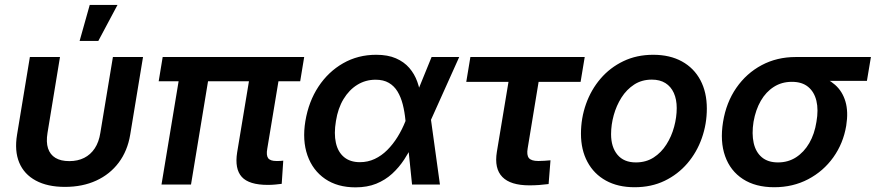

<svg xmlns="http://www.w3.org/2000/svg" viewBox="-20 -766 3635 797"><path d="M249.5 9.8Q177.2 9.8 128.7 -16.4Q80.1 -42.5 59.8 -91.1Q39.6 -139.6 50.8 -207L104 -529.3H229L177.2 -214.4Q170.9 -176.3 179.4 -150.1Q188 -124 210.2 -110.6Q232.4 -97.2 267.6 -97.2Q302.7 -97.2 329.3 -110.6Q356 -124 373.3 -150.1Q390.6 -176.3 396.5 -214.4L448.7 -529.3H573.7L520.5 -207Q509.3 -139.6 472.9 -91.1Q436.5 -42.5 379.6 -16.4Q322.8 9.8 249.5 9.8ZM310.5 -596.2 352.5 -745.6H467.8L388.2 -596.2Z M1091.8 1.5Q1013.7 1.5 983.6 -31.7Q953.6 -64.9 964.4 -133.3L1025.4 -501H1147.9L1089.4 -148.4Q1084.5 -121.6 1093 -109.6Q1101.6 -97.7 1127 -97.7Q1136.2 -97.7 1143.1 -97.9Q1149.9 -98.1 1155.8 -99.1L1149.4 -2.9Q1138.7 -1.5 1123.5 0Q1108.4 1.5 1091.8 1.5ZM650.4 0 733.4 -501H855.5L772.9 0ZM638.7 -428.7 655.3 -529.3H1242.7L1226.1 -428.7Z M1455.6 11.7Q1380.9 11.7 1329.6 -23.4Q1278.3 -58.6 1256.3 -120.8Q1234.4 -183.1 1247.6 -263.2Q1261.2 -344.7 1302 -406.5Q1342.8 -468.3 1404.3 -503.4Q1465.8 -538.6 1541.5 -538.6Q1589.8 -538.6 1623.5 -523.9Q1657.2 -509.3 1679 -484.1Q1700.7 -459 1712.2 -426.8Q1723.6 -394.5 1728 -359.4H1762.2L1768.6 -272L1806.2 0H1690.4L1663.1 -266.1Q1659.7 -301.8 1651.9 -332.5Q1644 -363.3 1630.1 -386.2Q1616.2 -409.2 1594 -422.1Q1571.8 -435.1 1539.1 -435.1Q1497.6 -435.1 1463.4 -414.1Q1429.2 -393.1 1406 -354.7Q1382.8 -316.4 1374.5 -263.7Q1365.7 -211.4 1374.3 -173.1Q1382.8 -134.8 1408.2 -113.8Q1433.6 -92.8 1474.1 -92.8Q1506.8 -92.8 1535.4 -106.2Q1564 -119.6 1587.6 -143.3Q1611.3 -167 1630.4 -197.8Q1649.4 -228.5 1663.1 -263.2L1771.5 -529.3H1886.2L1766.6 -263.2L1730.5 -172.9H1697.3Q1679.7 -137.2 1658 -104Q1636.2 -70.8 1607.7 -44.7Q1579.1 -18.6 1541.7 -3.4Q1504.4 11.7 1455.6 11.7Z M2177.7 3.4Q2099.1 3.4 2065.2 -31.5Q2031.2 -66.4 2042.5 -135.7L2090.8 -426.3H1915.5L1932.6 -529.3H2407.2L2390.1 -426.3H2215.8L2170.4 -150.4Q2165.5 -122.6 2175.3 -110.1Q2185.1 -97.7 2214.8 -97.7Q2226.1 -97.7 2239.7 -98.6Q2253.4 -99.6 2265.1 -100.6L2257.3 -2Q2237.8 0.5 2217.5 2Q2197.3 3.4 2177.7 3.4Z M2614.3 11.2Q2544.9 11.2 2495.1 -16.4Q2445.3 -43.9 2418.5 -94Q2391.6 -144 2391.6 -210.9Q2391.6 -275.4 2412.6 -334.5Q2433.6 -393.6 2472.9 -439.5Q2512.2 -485.4 2567.6 -512Q2623 -538.6 2691.4 -538.6Q2760.7 -538.6 2810.8 -511Q2860.8 -483.4 2887.5 -433.1Q2914.1 -382.8 2914.1 -315.4Q2914.1 -251.5 2893.3 -192.6Q2872.6 -133.8 2833.3 -87.9Q2793.9 -42 2738.8 -15.4Q2683.6 11.2 2614.3 11.2ZM2619.6 -91.8Q2661.6 -91.8 2693.4 -112.3Q2725.1 -132.8 2746.3 -166.3Q2767.6 -199.7 2778.3 -239.5Q2789.1 -279.3 2789.1 -317.4Q2789.1 -353.5 2777.1 -380.1Q2765.1 -406.7 2742.2 -421.1Q2719.2 -435.5 2686 -435.5Q2644 -435.5 2612.5 -415Q2581.1 -394.5 2559.8 -361.1Q2538.6 -327.6 2527.6 -287.8Q2516.6 -248 2516.6 -209Q2516.6 -155.3 2543.2 -123.5Q2569.8 -91.8 2619.6 -91.8Z M3193.8 11.2Q3116.2 11.2 3064 -22.7Q3011.7 -56.6 2990 -117.7Q2968.3 -178.7 2981.4 -259.8Q2994.6 -340.8 3036.6 -401.4Q3078.6 -461.9 3141.8 -495.6Q3205.1 -529.3 3282.7 -529.3H3595.2L3578.6 -430.2H3358.4L3266.6 -426.3Q3225.1 -426.3 3192.4 -405.5Q3159.7 -384.8 3138.2 -347.7Q3116.7 -310.5 3107.9 -260.3Q3100.1 -210.4 3108.6 -172.4Q3117.2 -134.3 3142.6 -113Q3168 -91.8 3209.5 -91.8Q3251.5 -91.8 3284.4 -113Q3317.4 -134.3 3339.4 -172.1Q3361.3 -210 3369.1 -260.3Q3377.9 -310.5 3368.9 -347.7Q3359.9 -384.8 3334.5 -405.5Q3309.1 -426.3 3267.6 -426.3L3272.9 -467.3Q3327.1 -467.3 3371.6 -454.1Q3416 -440.9 3446.5 -413.8Q3477.1 -386.7 3489.5 -344.5Q3502 -302.2 3492.7 -244.1Q3480.5 -170.9 3439.2 -113Q3397.9 -55.2 3334.7 -22Q3271.5 11.2 3193.8 11.2Z"/></svg>

Font: Inter 24pt SemiBold
Style: Italic
Weight: 600
Italic angle: -9.3988°
Designer: Rasmus Andersson
Foundry: rsms
Version: Version 4.001;git-66647c0bb